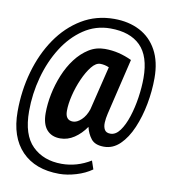

<svg xmlns="http://www.w3.org/2000/svg" viewBox="-91 -791 873 991"><g transform="rotate(10 346.0 -295.5)"><path d="M286 123Q160 123 89.5 50Q19 -23 19 -157Q19 -266 47.5 -366.5Q76 -467 129.5 -545Q183 -623 258.5 -668.5Q334 -714 428 -714Q504 -714 562 -684Q620 -654 652.5 -594.5Q685 -535 685 -449Q685 -381 672 -312Q659 -243 634 -184.5Q609 -126 572.5 -90.5Q536 -55 489 -55Q442 -55 421.5 -81Q401 -107 393 -142Q367 -104 332.5 -81Q298 -58 259 -58Q214 -58 188.5 -87Q163 -116 163 -174Q163 -222 173.5 -274Q184 -326 204.5 -376Q225 -426 255 -465.5Q285 -505 323 -529Q361 -553 407 -553Q445 -553 480 -544.5Q515 -536 549 -520L479 -226Q473 -201 472 -178.5Q471 -156 479.5 -141.5Q488 -127 510 -127Q538 -127 560 -157Q582 -187 597.5 -235Q613 -283 621 -337Q629 -391 629 -439Q629 -554 574.5 -608Q520 -662 417 -662Q340 -662 277 -619.5Q214 -577 169.5 -506.5Q125 -436 101 -348Q77 -260 77 -169Q77 -45 135.5 12.5Q194 70 289 70Q369 70 441 26L456 70Q421 95 374 109Q327 123 286 123ZM309 -155Q330 -155 352.5 -176Q375 -197 387 -233L443 -463Q420 -473 397 -473Q374 -473 351.5 -445Q329 -417 310 -374Q291 -331 280 -285.5Q269 -240 269 -204Q269 -155 309 -155Z"/></g></svg>

Font: Georama SemiCondensed SemiBold
Style: Italic
Weight: 600
Width: 4
Italic angle: -9°
Designer: Jean-Baptiste Levee
Foundry: Production Type
Version: Version 1.000